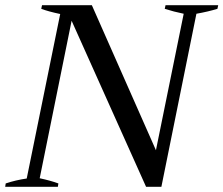

<svg xmlns="http://www.w3.org/2000/svg" viewBox="-23 -720 861 740"><path d="M-1 -13Q38 -26 80 -32L209 -666Q162 -676 136 -686L139 -700H331L578 -141L685 -667Q646 -675 612 -686L615 -700H818L815 -686Q779 -675 734 -667L599 0H540L253 -640L130 -33Q172 -24 202 -13L200 0H-3Z"/></svg>

Font: Trirong Medium
Style: Italic
Weight: 500
Italic angle: -12°
Designer: Katatrad Team
Foundry: CadsonDemak
Version: Version 1.001